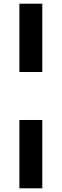

<svg xmlns="http://www.w3.org/2000/svg" viewBox="-20 -770 334 1040"><path d="M209 -750V-379.9H85V-750ZM209 -120.1V250H85V-120.1Z"/></svg>

Font: Stilu SemiBold
Style: Italic
Weight: 600
Italic angle: -10°
Designer: Genilson Lima Santos
Foundry: Genilson Lima Santos
Version: Version 1.200;PS 001.200;hotconv 1.0.88;makeotf.lib2.5.64775